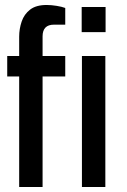

<svg xmlns="http://www.w3.org/2000/svg" viewBox="-20 -751 510 771"><path d="M57 0V-444H9V-526H57V-604Q57 -635 67 -664.5Q77 -694 101 -712.5Q125 -731 167 -731Q186 -731 207.5 -727.5Q229 -724 242 -719V-652H197Q151 -652 151 -605V-526H242V-444H151V0ZM309 0V-526H403V0ZM308 -622V-723H404V-622Z"/></svg>

Font: Archivo Narrow Medium
Style: Regular
Weight: 500
Designer: Hector Gatti
Foundry: Omnibus-Type
Version: Version 3.002